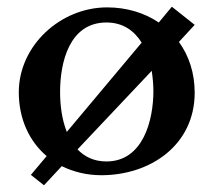

<svg xmlns="http://www.w3.org/2000/svg" viewBox="-20 -504 636 572"><path d="M492 -484 453 -437C410 -466 357 -482 299 -482C161 -482 36 -369 36 -229C36 -150 67 -83 119 -39L72 17L111 48L164 -9C199 8 238 18 282 18C427 18 560 -71 560 -228C560 -286 543 -338 513 -379L560 -430ZM159 -230C159 -319 187 -437 297 -437C347 -437 380 -412 402 -377L179 -111C164 -149 159 -192 159 -230ZM437 -233C437 -145 406 -23 297 -23C260 -23 232 -37 211 -59L432 -293C435 -273 437 -252 437 -233Z"/></svg>

Font: Original Surfer
Style: Regular
Weight: 400
Designer: Astigmatic (AOETI)
Foundry: Astigmatic (AOETI)
Version: Version 1.001